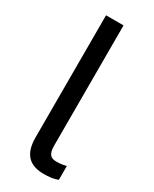

<svg xmlns="http://www.w3.org/2000/svg" viewBox="-181 -721 624 779"><g transform="rotate(30 131.5 -332.0)"><path d="M70 -674V-102C70 -20 109 10 173 10C196 10 217 8 238 0V-65C223 -61 208 -59 193 -59C165 -59 152 -71 152 -111V-674Z"/></g></svg>

Font: Kanit Light
Style: Regular
Weight: 300
Designer: Katatrad Team
Foundry: CadsonDemak
Version: Version 1.000;PS 001.000;hotconv 1.0.88;makeotf.lib2.5.64775